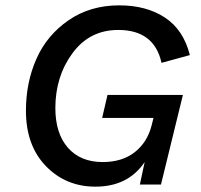

<svg xmlns="http://www.w3.org/2000/svg" viewBox="-20 -690 750 718"><path d="M362 -249 382 -335H664L582 0H503L521 -84Q459 8 337 8Q226 8 151.5 -69Q77 -146 77 -276Q77 -381 116 -469.5Q155 -558 236 -614Q317 -670 426 -670Q527 -670 596.5 -624.5Q666 -579 690 -484L584 -455Q557 -578 422 -578Q315 -578 251 -491Q187 -404 187 -286Q187 -191 234 -137.5Q281 -84 364 -84Q437 -84 484 -121Q531 -158 547 -221L554 -249Z"/></svg>

Font: Elaine Sans Medium
Style: Italic
Weight: 500
Italic angle: -13°
Designer: Wei Huang
Foundry: Wei Huang
Version: Version 2.001;December 24, 2019;FontCreator 12.0.0.2547 64-b